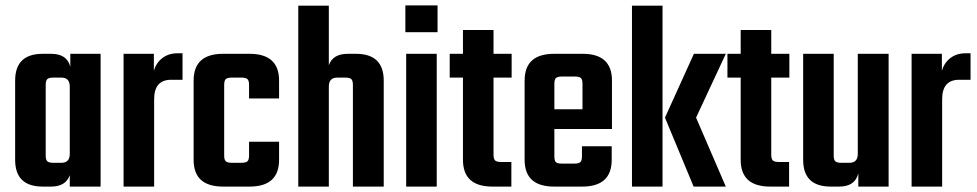

<svg xmlns="http://www.w3.org/2000/svg" viewBox="-20 -690 3614 710"><path d="M240 -491H352V0H238V-42Q223 0 169 0H138Q36 0 36 -99V-392Q36 -491 138 -491H169Q228 -491 240 -443ZM177 -88H207Q238 -88 238 -121V-370Q238 -403 207 -403H177Q161 -403 155 -397.5Q149 -392 149 -376V-115Q149 -99 155 -93.5Q161 -88 177 -88Z M637 -493H655V-395H613Q550 -395 550 -323V0H437V-491H549V-428Q557 -457 580 -475Q603 -493 637 -493Z M1012 -326H901V-376Q901 -392 895 -397.5Q889 -403 873 -403H837Q821 -403 815 -397.5Q809 -392 809 -376V-115Q809 -99 815 -93.5Q821 -88 837 -88H873Q889 -88 895 -93.5Q901 -99 901 -115V-166H1012V-99Q1012 0 903 0H805Q696 0 696 -99V-392Q696 -491 805 -491H903Q1012 -491 1012 -392Z M1266 -491H1296Q1399 -491 1399 -392V0H1285V-376Q1285 -392 1279 -397.5Q1273 -403 1257 -403H1227Q1196 -403 1196 -370V0H1083V-669H1196V-449Q1211 -491 1266 -491Z M1479 -571V-670H1598V-571ZM1595 0H1482V-491H1595Z M1872 -403H1805V-118Q1805 -102 1811 -96.5Q1817 -91 1834 -91H1871V0H1801Q1692 0 1692 -99V-403H1643V-491H1692V-579H1805V-491H1872Z M2029 -491H2135Q2243 -491 2243 -392V-213H2030V-112Q2030 -96 2035.5 -90.5Q2041 -85 2058 -85H2104Q2120 -85 2126 -90.5Q2132 -96 2132 -112V-149H2242V-99Q2242 0 2133 0H2029Q1920 0 1920 -99V-392Q1920 -491 2029 -491ZM2030 -286H2134V-380Q2134 -396 2128 -401.5Q2122 -407 2106 -407H2058Q2042 -407 2036 -401.5Q2030 -396 2030 -380Z M2664 -491 2554 -255 2664 0H2545L2439 -255L2546 -491ZM2317 0V-669H2430V0Z M2899 -403H2832V-118Q2832 -102 2838 -96.5Q2844 -91 2861 -91H2898V0H2828Q2719 0 2719 -99V-403H2670V-491H2719V-579H2832V-491H2899Z M3152 -491H3266V0H3154V-49Q3142 0 3083 0H3052Q2950 0 2950 -99V-491H3063V-115Q3063 -99 3069 -93.5Q3075 -88 3091 -88H3121Q3152 -88 3152 -121Z M3551 -493H3569V-395H3527Q3464 -395 3464 -323V0H3351V-491H3463V-428Q3471 -457 3494 -475Q3517 -493 3551 -493Z"/></svg>

Font: Teko Medium
Style: Regular
Weight: 500
Designer: Manushi Parikh, Jonny Pinhorn
Foundry: Indian Type Foundry
Version: Version 1.106;PS 1.0;hotconv 1.0.78;makeotf.lib2.5.61930; tt